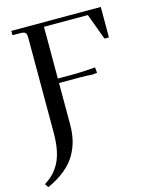

<svg xmlns="http://www.w3.org/2000/svg" viewBox="-149 -791 876 1078"><g transform="rotate(-15 289.5 -251.5)"><path d="M-18.1 178.2Q11.2 159.2 31.5 138.9Q51.8 118.7 69.1 87.6Q86.4 56.6 95.2 12.2Q104 -32.2 104 -90.8V-637.2Q104 -662.1 96.9 -669.4Q89.8 -676.8 64.9 -676.8H22V-702.1H542V-524.9H516.1L460 -676.8H205.1V-376H279.8Q352.5 -376 422.9 -382.8L425.8 -355V-350.1L397.9 -347.2Q368.2 -350.1 320.8 -350.1H205.1V-110.8Q205.1 -60.1 195.3 -18.6Q185.5 22.9 162.6 63Q139.6 103 98.1 137.2Q56.6 171.4 -3.9 199.2Z"/></g></svg>

Font: Dihjauti S
Style: Bold
Weight: 700
Designer: T. Christopher White
Version: Version 3.0.0